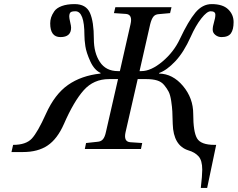

<svg xmlns="http://www.w3.org/2000/svg" viewBox="-20 -727 1160 937"><path d="M36 15 44 -20Q107 -20 135.5 -51Q164 -82 204 -171Q247 -267 312 -312.5Q377 -358 470 -368L471 -371Q440 -385 420.5 -428Q401 -471 396.5 -502Q392 -533 392 -555Q392 -672 348 -672Q329 -672 323.5 -666Q318 -660 318 -646Q318 -638 322.5 -619Q327 -600 327 -592Q327 -546 275 -546Q225 -546 225 -613Q225 -628 229.5 -642Q234 -656 245 -672Q256 -688 281.5 -697.5Q307 -707 344 -707Q400 -707 419 -664Q438 -621 438 -537Q438 -469 467.5 -424.5Q497 -380 555 -380H565L617 -609Q628 -656 595 -659L536 -663L543 -692H817L810 -663L755 -658Q737 -657 728 -645Q719 -633 713 -609L661 -380H670Q717 -380 772.5 -426.5Q828 -473 858 -537Q899 -624 933.5 -665.5Q968 -707 1013 -707Q1067 -707 1093.5 -681.5Q1120 -656 1120 -619Q1120 -583 1107 -564.5Q1094 -546 1061 -546Q1044 -546 1031 -556.5Q1018 -567 1018 -582Q1018 -598 1024.5 -619Q1031 -640 1031 -655Q1031 -672 1008 -672Q990 -672 962.5 -637Q935 -602 911 -548Q877 -472 835.5 -428Q794 -384 757 -371L756 -368Q823 -367 873 -307.5Q923 -248 923 -171Q923 -84 941.5 -52Q960 -20 1027 -20H1035L991 190H960Q967 129 967 101Q967 56 949 36Q931 16 900 7Q826 -16 823 -122Q822 -162 821 -183Q820 -204 815.5 -234Q811 -264 803 -279.5Q795 -295 781.5 -311.5Q768 -328 746.5 -334.5Q725 -341 695 -341H652L593 -83Q582 -36 615 -33L674 -29L668 0H394L400 -29L455 -35Q473 -36 482.5 -47.5Q492 -59 497 -83L556 -341H512Q437 -341 388.5 -286.5Q340 -232 292 -122Q260 -49 212.5 -17Q165 15 92 15Z"/></svg>

Font: Lingua Franca
Style: Italic
Weight: 400
Italic angle: -13°
Version: Version 1.19